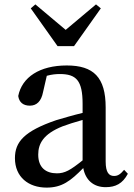

<svg xmlns="http://www.w3.org/2000/svg" viewBox="-20 -839 609 874"><path d="M317 -629 439 -801 417 -819 279 -703 141 -819 120 -801 242 -629ZM356 -109C300 -64 275 -50 239 -50C189 -50 154 -76 154 -135C154 -185 177 -229 265 -264C286 -272 320 -283 356 -293ZM545 -66C528 -46 517 -38 499 -38C476 -38 461 -54 461 -104V-350C461 -487 406 -541 284 -541C161 -541 80 -488 63 -402C67 -373 86 -358 116 -358C147 -358 168 -378 176 -420L193 -494C215 -500 234 -502 252 -502C327 -502 356 -473 356 -366V-325C314 -315 270 -302 236 -292C90 -242 48 -193 48 -119C48 -33 110 15 192 15C262 15 301 -15 359 -74C369 -20 405 13 461 13C506 13 538 -3 562 -48Z"/></svg>

Font: Source Han Serif CN SemiBold
Style: Regular
Weight: 600
Designer: Ryoko NISHIZUKA 西塚涼子 (kana & ideographs); Frank Grießhammer (Latin, Greek & Cyrillic); Wenlong ZHANG 张文龙 (bopomofo); San
Foundry: Adobe Systems Incorporated
Version: Version 1.000;PS 1;hotconv 16.6.53;makeotf.lib2.5.65590